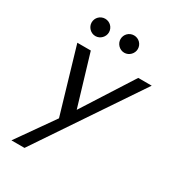

<svg xmlns="http://www.w3.org/2000/svg" viewBox="-219 -824 1068 1181"><g transform="rotate(30 314.5 -233.5)"><path d="M380.9 -702.1C346.7 -702.1 319.3 -674.8 319.3 -640.6C319.3 -608.4 346.7 -579.1 380.9 -579.1C415 -579.1 442.4 -608.4 442.4 -640.6C442.4 -674.8 415 -702.1 380.9 -702.1ZM175.8 -702.1C141.6 -702.1 114.3 -674.8 114.3 -640.6C114.3 -608.4 141.6 -579.1 175.8 -579.1C210 -579.1 237.3 -608.4 237.3 -640.6C237.3 -674.8 210 -702.1 175.8 -702.1ZM100.6 -488.3 235.4 -29.3 49.8 234.4H142.6L628.9 -488.3H533.2L303.7 -128.9L196.3 -488.3Z"/></g></svg>

Font: Sen-gleads
Style: Italic
Weight: 400
Designer: Kosal Sen, Philatype
Foundry: Philatype
Version: Version 1.004; ttfautohint (v1.8.3)